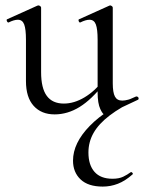

<svg xmlns="http://www.w3.org/2000/svg" viewBox="-20 -415 533 710"><path d="M182 8Q133 8 104.5 -23.5Q76 -55 76 -115V-268Q76 -307 69.5 -324.5Q63 -342 46 -342Q32 -342 12 -332Q8 -331 5.5 -337Q3 -343 7 -344L118 -394Q120 -395 122 -395Q125 -395 128.5 -392.5Q132 -390 132 -387V-148Q132 -89 153 -60.5Q174 -32 216 -32Q254 -32 292.5 -55Q331 -78 360 -117L365 -106Q319 -47 274.5 -19.5Q230 8 182 8ZM397 -387V-107Q397 -73 405 -58Q413 -43 432 -43Q442 -43 454.5 -46.5Q467 -50 485 -57Q490 -59 492 -53.5Q494 -48 490 -46L373 9Q371 10 369 10Q361 10 351 -11.5Q341 -33 341 -73V-268Q341 -307 334.5 -324.5Q328 -342 311 -342Q297 -342 277 -332Q273 -331 271 -337Q269 -343 273 -344L384 -394Q386 -395 387 -395Q390 -395 393.5 -392.5Q397 -390 397 -387ZM485 -59 490 -49Q426 -19 385.5 12Q345 43 326 76.5Q307 110 307 149Q307 195 329.5 220.5Q352 246 396 246Q420 246 435.5 238.5Q451 231 463 222Q466 220 469.5 224Q473 228 470 230Q443 254 416 264.5Q389 275 360 275Q306 275 278 248.5Q250 222 250 179Q250 114 312 50.5Q374 -13 485 -59Z"/></svg>

Font: Cormorant Garamond Light
Style: Regular
Weight: 400
Version: Version 4.001